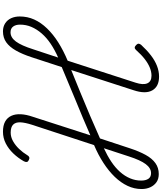

<svg xmlns="http://www.w3.org/2000/svg" viewBox="81 -1156 1092 1294"><g transform="rotate(90 627.0 -509.0)"><path d="M191 17Q160 17 137 2Q114 -13 102.5 -38.5Q91 -64 91 -96Q91 -148 111.5 -193.5Q132 -239 171.5 -280Q211 -321 265.5 -355.5Q320 -390 389 -419L537 -876Q554 -928 541.5 -956Q529 -984 490 -984Q464 -984 436.5 -973Q409 -962 379.5 -939.5Q350 -917 317 -880Q309 -871 301 -871Q293 -871 283 -881Q274 -890 274.5 -897.5Q275 -905 282 -914Q318 -953 353 -980Q388 -1007 424 -1021Q460 -1035 496 -1035Q563 -1035 589 -989.5Q615 -944 588 -863L452 -443Q526 -473 603 -504.5Q680 -536 758.5 -569.5Q837 -603 913 -637L979 -837Q1000 -901 1024 -944.5Q1048 -988 1079.5 -1010.5Q1111 -1033 1153 -1033Q1186 -1033 1208 -1017.5Q1230 -1002 1242 -976Q1254 -950 1254 -917Q1254 -868 1232.5 -822.5Q1211 -777 1172 -736.5Q1133 -696 1078.5 -660.5Q1024 -625 958 -597L821 -179Q806 -132 804.5 -100.5Q803 -69 819.5 -52Q836 -35 874 -35Q903 -35 931 -50.5Q959 -66 983.5 -91.5Q1008 -117 1026 -147Q1031 -157 1039.5 -160Q1048 -163 1059 -157Q1070 -152 1071.5 -144Q1073 -136 1067 -124Q1045 -85 1014.5 -53Q984 -21 947 -2Q910 17 868 17Q826 17 799.5 2.5Q773 -12 760.5 -39.5Q748 -67 750 -104Q752 -141 767 -184L892 -572Q835 -547 775.5 -522Q716 -497 657 -473Q598 -449 542 -425Q486 -401 432 -379L366 -177Q345 -113 320.5 -70Q296 -27 265 -5Q234 17 191 17ZM198 -34Q233 -34 260 -70.5Q287 -107 312 -186L368 -355Q316 -332 275 -304.5Q234 -277 205.5 -244Q177 -211 161.5 -175Q146 -139 146 -98Q146 -69 159 -51.5Q172 -34 198 -34ZM979 -663Q1029 -686 1069.5 -713Q1110 -740 1138.5 -772Q1167 -804 1182 -840Q1197 -876 1197 -914Q1197 -945 1185 -963Q1173 -981 1147 -981Q1113 -981 1086 -945Q1059 -909 1034 -831Z"/></g></svg>

Font: Playwrite CO ExtraLight
Style: Regular
Weight: 250
Version: Version 1.002